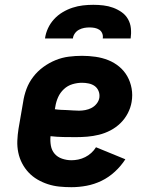

<svg xmlns="http://www.w3.org/2000/svg" viewBox="-20 -770 640 798"><path d="M277 8Q251 8 226.5 5.5Q202 3 179 -4.5Q156 -12 135.5 -24Q115 -36 99 -53Q83 -70 72 -91Q61 -112 56 -136Q51 -160 52 -185Q53 -210 57 -235L76 -345Q80 -373 90 -400Q100 -427 118 -450.5Q136 -474 160 -491.5Q184 -509 211 -520Q238 -531 266 -534.5Q294 -538 321 -538Q349 -538 377 -534Q405 -530 430 -520Q455 -510 475.5 -493Q496 -476 509 -453Q522 -430 527 -402.5Q532 -375 527 -346Q523 -322 511 -299Q499 -276 480.5 -258Q462 -240 439 -228Q416 -216 391.5 -210Q367 -204 343 -202Q319 -200 295 -200Q269 -200 242.5 -200.5Q216 -201 190 -204Q188 -184 191.5 -164.5Q195 -145 207 -131Q219 -117 238 -110.5Q257 -104 277 -104Q291 -104 305.5 -107Q320 -110 334 -117Q348 -124 359.5 -134.5Q371 -145 379 -158L501 -108Q483 -80 457.5 -56.5Q432 -33 402 -18.5Q372 -4 340 2Q308 8 277 8ZM308 -310Q321 -310 334.5 -312.5Q348 -315 360.5 -321.5Q373 -328 382 -339.5Q391 -351 393 -364Q395 -379 389.5 -392Q384 -405 373.5 -412.5Q363 -420 349 -423Q335 -426 321 -426Q301 -426 281 -420Q261 -414 245.5 -399.5Q230 -385 221.5 -366Q213 -347 210 -327L208 -316Q221 -314 233.5 -313.5Q246 -313 258.5 -312.5Q271 -312 283.5 -311Q296 -310 308 -310ZM167 -610Q170 -632 179.5 -652.5Q189 -673 204.5 -690Q220 -707 240 -719Q260 -731 281.5 -738Q303 -745 324.5 -747.5Q346 -750 368 -750Q389 -750 410 -747.5Q431 -745 450 -738Q469 -731 485.5 -719.5Q502 -708 512 -690.5Q522 -673 524 -652Q526 -631 523 -610H407Q409 -621 405 -631Q401 -641 392.5 -646.5Q384 -652 373.5 -654Q363 -656 352 -656Q341 -656 330 -654Q319 -652 308.5 -646.5Q298 -641 291 -631Q284 -621 283 -610Z"/></svg>

Font: Iosevka Curly Slab HvEx
Style: Italic
Weight: 900
Width: 7
Italic angle: -9°
Monospace: yes
Designer: Belleve Invis
Foundry: Belleve Invis
Version: Version 11.1.0; ttfautohint (v1.8.3)